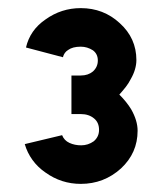

<svg xmlns="http://www.w3.org/2000/svg" viewBox="-20 -827 395 473"><path d="M179 -807Q131 -807 92 -779Q54 -753 44 -710L135 -686Q138 -698 148 -704Q159 -712 179 -712Q195 -712 209 -703Q221 -694 221 -678Q221 -662 209 -651Q197 -641 179 -641H156V-546H179Q199 -546 212 -535Q224 -525 224 -507Q224 -490 211 -479Q197 -469 180 -469Q164 -469 151 -475Q138 -481 133 -494L41 -472Q47 -451 60 -433Q73 -415 92 -402Q131 -374 179 -374Q236 -374 278 -412Q319 -450 319 -505Q319 -530 303 -558Q292 -576 274 -594Q283 -604 290 -613Q297 -622 302 -632Q309 -644 312.5 -656Q316 -668 316 -679Q316 -733 275 -770Q235 -807 179 -807Z"/></svg>

Font: Unageo
Style: ExtraBold
Weight: 800
Designer: Richard Sepsi
Foundry: Richard Sepsi
Version: Version 2.000